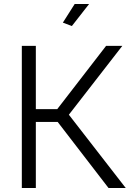

<svg xmlns="http://www.w3.org/2000/svg" viewBox="-20 -939 674 959"><path d="M89 0V-710H159V-394H266L510 -710H591L324 -366L608 0H522L268 -330H159V0ZM339 -809 294 -826 353 -919H425Z"/></svg>

Font: Raleway
Style: Regular
Weight: 400
Designer: Matt McInerney, Pablo Impallari, Rodrigo Fuenzalida
Foundry: Matt McInerney, Pablo Impallari, Rodrigo Fuenzalida
Version: Version 4.101;RELEASE